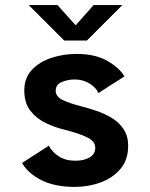

<svg xmlns="http://www.w3.org/2000/svg" viewBox="-20 -724 590 755"><path d="M274.5 11Q196.5 11 144 -15Q91.5 -41 66.5 -83L172 -151Q185 -126 211.5 -109Q238 -92 276.5 -92Q310.5 -92 332.5 -105Q354.5 -118 354.5 -143.5Q354.5 -168.5 322.8 -184Q291 -199.5 233.5 -214Q195.5 -223 159.2 -240.5Q123 -258 99.2 -288.8Q75.5 -319.5 75.5 -368.5Q75.5 -418 105.8 -449.8Q136 -481.5 183 -496.8Q230 -512 280.5 -512Q356 -512 404 -483.5Q452 -455 469 -423.5L367 -358Q358 -379.5 332.2 -395.5Q306.5 -411.5 274 -411.5Q247 -411.5 223 -401.5Q199 -391.5 199 -367Q199 -344 227.2 -330.5Q255.5 -317 301 -305.5Q328.5 -298.5 360.2 -287.8Q392 -277 420.2 -259.8Q448.5 -242.5 466.2 -215.8Q484 -189 484 -150.5Q484 -96 454 -60.2Q424 -24.5 376 -6.8Q328 11 274.5 11ZM93 -704H206L277.5 -624.5L348 -704H461L321.5 -564.5H232.5Z"/></svg>

Font: Trispace SemiCondensed SemiBold
Style: Regular
Weight: 600
Width: 4
Designer: Tyler Finck
Foundry: Etcetera Type Company
Version: Version 1.210; ttfautohint (v1.8.3)